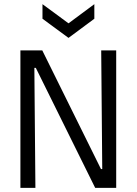

<svg xmlns="http://www.w3.org/2000/svg" viewBox="-20 -902 656 922"><path d="M78 0V-660H183L465 -90H471L466 -660H538V0H437L152 -576H145L150 0ZM184 -882 309 -790 433 -882V-812L309 -720L184 -812Z"/></svg>

Font: Bricolage Grotesque SemiCondensed Light
Style: Regular
Weight: 300
Width: 4
Designer: Mathieu Triay
Foundry: Atelier Triay
Version: Version 1.000;gftools[0.9.30]